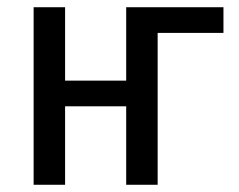

<svg xmlns="http://www.w3.org/2000/svg" viewBox="-20 -511 660 531"><path d="M73 0V-491H160V-288H329V-491H598V-420H416V0H329V-217H160V0Z"/></svg>

Font: Nunito Sans 10pt Condensed Medium
Style: Regular
Weight: 500
Width: 3
Designer: Vernon Adams
Foundry: Vernon Adams
Version: Version 3.101;gftools[0.9.27]